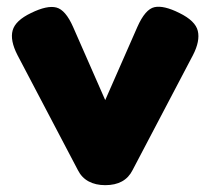

<svg xmlns="http://www.w3.org/2000/svg" viewBox="-20 -528 617 562"><path d="M288 14Q260 14 239.5 3Q219 -8 208 -30L31 -367Q9 -410 17 -439Q25 -468 71 -490Q118 -513 145 -506Q172 -499 194 -449L288 -235L382 -449Q405 -501 432 -507Q459 -513 505 -490Q552 -467 559 -437.5Q566 -408 545 -367L368 -30Q357 -8 337 3Q317 14 288 14Z"/></svg>

Font: Fredoka Light
Style: Bold
Weight: 700
Version: Version 2.001